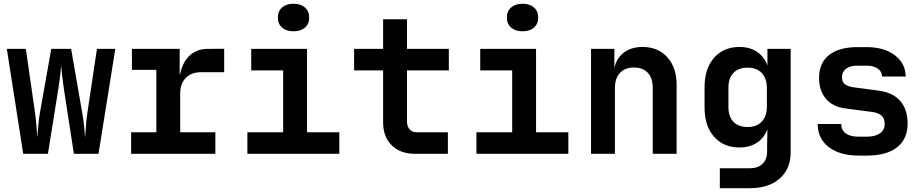

<svg xmlns="http://www.w3.org/2000/svg" viewBox="-20 -806 4840 1006"><path d="M101.7 0 15.8 -550H115.4L163.8 -213.5Q168 -182.1 171 -146Q174 -109.8 175.6 -85.8Q177.6 -109.8 180.4 -146Q183.2 -182.1 188.9 -213.5L248.6 -550H352.6L411.1 -213.5Q416.8 -182.1 420.6 -145.7Q424.4 -109.2 426 -85.2Q428 -109.2 430.4 -145.7Q432.8 -182.1 437.6 -213.5L488 -550H584.2L496.1 0H367.2L314.8 -339Q310.8 -367.6 306.4 -404.1Q302 -440.6 300 -462.8Q299.6 -448.3 297 -426Q294.4 -403.7 291.4 -380.9Q288.4 -358 285.4 -339L231.1 0Z M667.1 0V-113H799.2V-439.9H671.2V-550H921.4V-416.9H946.1L918.6 -360.2Q918.6 -445.9 958.1 -497.7Q997.7 -549.6 1068.6 -550L1154.6 -550.4V-427.8H1035.1Q982.6 -427.8 953.4 -397.8Q924.3 -367.8 924.3 -317.4V-113H1108.4V0Z M1276.2 0V-113H1463.6V-437H1296.2V-550H1588.7V-113H1757.9V0ZM1517.9 -642Q1480.2 -642 1458 -661.3Q1435.8 -680.7 1435.8 -713.8Q1435.8 -747.3 1458 -766.8Q1480.2 -786.4 1517.9 -786.4Q1555.6 -786.4 1577.8 -766.8Q1600 -747.3 1600 -713.8Q1600 -680.7 1577.8 -661.3Q1555.6 -642 1517.9 -642Z M2155 0Q2077.6 0 2032.5 -44.5Q1987.4 -88.9 1987.4 -165.5V-437H1835.3V-550H1987.4V-705H2112.6V-550H2331.7V-437H2112.6V-168.4Q2112.6 -143.9 2126.1 -128.5Q2139.7 -113 2163.8 -113H2326.7V0Z M2476.2 0V-113H2663.6V-437H2496.2V-550H2788.7V-113H2957.9V0ZM2717.9 -642Q2680.2 -642 2658 -661.3Q2635.8 -680.7 2635.8 -713.8Q2635.8 -747.3 2658 -766.8Q2680.2 -786.4 2717.9 -786.4Q2755.6 -786.4 2777.8 -766.8Q2800 -747.3 2800 -713.8Q2800 -680.7 2777.8 -661.3Q2755.6 -642 2717.9 -642Z M3076.8 0V-550H3199V-445H3232.6L3196 -415.8Q3196.6 -482 3237.7 -521Q3278.7 -560 3346.6 -560Q3427.8 -560 3476.5 -506.1Q3525.2 -452.1 3525.2 -361.2V0H3400.1V-345.8Q3400.1 -397.1 3373.9 -424.8Q3347.6 -452.4 3301.8 -452.4Q3255.2 -452.4 3228.5 -424.1Q3201.9 -395.9 3201.9 -344.1V0Z M3751.6 180V75.8H3906.6Q3950.7 75.8 3975.1 52.5Q3999.4 29.2 3999.4 -11.1V-44.1L4001.4 -154.6H3973.5L4012.7 -203Q4012.7 -123.7 3970.1 -78.5Q3927.5 -33.3 3854.6 -33.3Q3770.8 -33.3 3721.2 -89.7Q3671.6 -146 3671.6 -242.9V-349.6Q3671.6 -445.9 3721.2 -503Q3770.8 -560 3854.6 -560Q3927.5 -560 3970.1 -514.2Q4012.7 -468.4 4012.7 -389L3973.5 -455H4001V-550H4122.8V-8.2Q4122.8 78.9 4065.4 129.5Q4008.1 180 3909.1 180ZM3897.4 -140.5Q3944.6 -140.5 3971.4 -168.8Q3998.1 -197 3998.1 -247.9V-344.1Q3998.1 -395 3971.4 -423.3Q3944.6 -451.6 3897.4 -451.6Q3849.2 -451.6 3823 -424.1Q3796.7 -396.7 3796.7 -348.3V-243.8Q3796.7 -195.4 3823 -167.9Q3849.2 -140.5 3897.4 -140.5Z M4477.4 9.2Q4412.3 9.2 4364.4 -11.1Q4316.5 -31.3 4290.5 -68.3Q4264.5 -105.3 4264.5 -156.3H4387.9Q4387.9 -124.1 4411.4 -107Q4434.9 -89.9 4477.4 -89.9H4521.4Q4566.1 -89.9 4590.7 -107.2Q4615.3 -124.5 4615.3 -156.3Q4615.3 -185.9 4598.1 -200.9Q4581 -216 4545.6 -220L4408.8 -237.9Q4342.9 -246.4 4307.2 -289Q4271.5 -331.6 4271.5 -397.6Q4271.5 -476 4323.7 -517.6Q4375.8 -559.2 4473.9 -559.2H4519.7Q4611.9 -559.2 4668 -517Q4724.1 -474.9 4725.7 -405.1H4602Q4601.1 -431.1 4579.1 -446.6Q4557.1 -462.1 4519.7 -462.1H4473.9Q4434.3 -462.1 4413 -445.8Q4391.7 -429.5 4391.7 -401.1Q4391.7 -376 4407.5 -364.3Q4423.4 -352.5 4452.9 -348.5L4582 -331.5Q4658.5 -321.5 4697 -276.9Q4735.5 -232.4 4735.5 -157.5Q4735.5 -78.2 4680.6 -34.5Q4625.7 9.2 4521.4 9.2Z"/></svg>

Font: Atlassian Mono
Style: Regular
Weight: 400
Monospace: yes
Designer: Philipp Nurullin, Konstantin Bulenkov
Foundry: Modifications by Atlassian Pty Ltd, manufactured by JetBrains
Version: Version 2.304